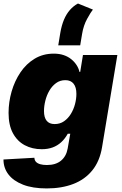

<svg xmlns="http://www.w3.org/2000/svg" viewBox="-24 -850 687 1085"><path d="M240.2 214.8Q160.6 214.8 106.2 193.6Q51.8 172.4 23.7 135.7Q-4.4 99.1 -4.4 51.3L170.4 41.5Q170.9 55.7 179.4 64.7Q188 73.7 203.6 78.1Q219.2 82.5 241.2 82.5Q291 82.5 320.8 57.9Q350.6 33.2 358.4 -10.7L373 -94.2H358.9Q343.3 -65.9 322 -46.4Q300.8 -26.9 273.4 -16.8Q246.1 -6.8 211.9 -6.8Q158.2 -6.8 115.7 -29.5Q73.2 -52.2 48.8 -97.7Q24.4 -143.1 24.4 -211.9Q24.4 -272.9 41.5 -332.5Q58.6 -392.1 91.3 -440.7Q124 -489.3 171.6 -518.1Q219.2 -546.9 279.8 -546.9Q311 -546.9 335.7 -538.6Q360.4 -530.3 378.4 -515.6Q396.5 -501 408.4 -482.7Q420.4 -464.4 425.3 -443.4H429.2L444.8 -539.1H639.2L552.7 -18.1Q539.6 61 497.6 112.8Q455.6 164.6 389.9 189.7Q324.2 214.8 240.2 214.8ZM284.7 -148.9Q314.9 -148.9 337.9 -164.8Q360.8 -180.7 376.5 -206.3Q392.1 -231.9 399.9 -261.7Q407.7 -291.5 407.7 -319.8Q407.7 -356.9 391.8 -377Q376 -397 345.2 -397Q315.4 -397 292.7 -380.4Q270 -363.8 254.9 -337.6Q239.7 -311.5 232.2 -281Q224.6 -250.5 224.6 -222.2Q224.6 -186 239.7 -167.5Q254.9 -148.9 284.7 -148.9ZM305.2 -593.8 316.9 -665Q324.2 -707 337.6 -739Q351.1 -771 371.1 -793.7Q391.1 -816.4 416.5 -830.1L501 -795.9Q488.8 -780.8 468.3 -743.4Q447.8 -706.1 439.9 -658.2L429.2 -593.8Z"/></svg>

Font: Inter 18pt Black
Style: Italic
Weight: 900
Italic angle: -9.3988°
Designer: Rasmus Andersson
Foundry: rsms
Version: Version 4.001;git-66647c0bb